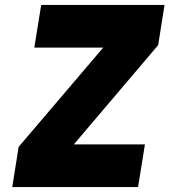

<svg xmlns="http://www.w3.org/2000/svg" viewBox="-20 -763 691 783"><path d="M30 0 56 -164 401 -569H120L148 -743H651L625 -579L281 -174H571L543 0Z"/></svg>

Font: Exo Thin Black
Style: Italic
Weight: 900
Italic angle: -9°
Version: Version 2.000